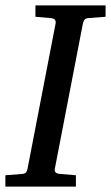

<svg xmlns="http://www.w3.org/2000/svg" viewBox="-35 -691 411 711"><path d="M292 -624Q282.2 -623 278.3 -618.4Q274.4 -613.8 272 -604L168 -65.9Q166.5 -58.6 170.4 -53.2Q174.3 -47.9 188 -46.9L246.1 -42V0H-15.1V-42L47.9 -46.9Q57.1 -47.9 61.3 -52.5Q65.4 -57.1 66.9 -65.9L170.9 -604Q172.4 -612.3 168.5 -617.7Q164.6 -623 151.9 -624L96.2 -628.9V-670.9H356V-628.9Z"/></svg>

Font: Charis SIL Afr
Style: Italic
Weight: 400
Italic angle: -11°
Foundry: SIL International
Version: Version 5.000